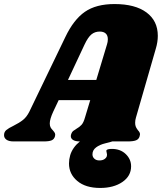

<svg xmlns="http://www.w3.org/2000/svg" viewBox="-61 -699 800 949"><path d="M611 -118Q607 -105 607 -92Q607 -81 610 -73.5Q613 -66 616.5 -61.5Q620 -57 621 -55Q631 -45 631 -35Q631 -33 629 -25Q625 -11 611.5 -5.5Q598 0 570 0H494Q486 3 459 9.5Q432 16 414 29.5Q396 43 396 64Q396 77 405.5 85.5Q415 94 430 94Q445 94 454.5 88Q464 82 467 73Q468 70 468 65Q468 61 466 54Q464 47 465 44Q469 37 492 37Q534 37 560.5 62.5Q587 88 587 123Q587 171 544 200.5Q501 230 434 230Q362 230 321 195.5Q280 161 280 109Q280 89 286 68Q298 29 334 0H333Q312 0 300.5 -7Q289 -14 289 -26Q289 -32 292 -39Q295 -47 300.5 -51.5Q306 -56 316 -62Q332 -71 342 -82Q352 -93 359 -118L385 -204H229L202 -147Q185 -110 185 -89Q185 -77 189 -69.5Q193 -62 201 -54Q208 -46 210.5 -40.5Q213 -35 211 -26Q207 -11 194.5 -5.5Q182 0 155 0H6Q-17 0 -29 -8.5Q-41 -17 -41 -31Q-41 -47 -29.5 -56.5Q-18 -66 5 -77Q35 -92 53 -106.5Q71 -121 84 -147L262 -516Q303 -602 358.5 -640.5Q414 -679 505 -679Q607 -679 663 -637.5Q719 -596 719 -522Q719 -491 709 -458ZM415 -304 468 -480Q472 -492 472 -505Q472 -524 461.5 -533.5Q451 -543 432 -543Q408 -543 391 -529Q374 -515 357 -479L275 -304Z"/></svg>

Font: Shrikhand
Style: Regular
Weight: 400
Italic angle: -14°
Designer: Jonny Pinhorn
Foundry: Jonny Pinhorn
Version: Version 1.001;PS 1.001;hotconv 1.0.88;makeotf.lib2.5.647800